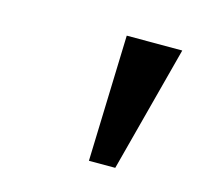

<svg xmlns="http://www.w3.org/2000/svg" viewBox="-49 -775 338 324"><g transform="rotate(15 120.0 -613.0)"><path d="M130 -502.5 137 -723H234L176 -502.5Z"/></g></svg>

Font: Public Sans Thin Light
Style: Italic
Weight: 300
Italic angle: -8°
Version: Version 2.001